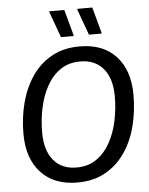

<svg xmlns="http://www.w3.org/2000/svg" viewBox="-58 -897 741 957"><g transform="rotate(-5 312.5 -419.0)"><path d="M290.8 12.5Q174.2 12.5 108.8 -58.3Q43.3 -129.2 43.3 -252.5Q43.3 -335 62.9 -408.8Q82.5 -482.5 121.7 -539.6Q160.8 -596.7 220.4 -629.6Q280 -662.5 360 -662.5Q476.7 -662.5 541.7 -592.1Q606.7 -521.7 606.7 -398.3Q606.7 -315.8 587.5 -241.7Q568.3 -167.5 528.8 -110.4Q489.2 -53.3 430 -20.4Q370.8 12.5 290.8 12.5ZM292.5 -62.5Q351.7 -62.5 393.3 -91.7Q435 -120.8 461.7 -169.6Q488.3 -218.3 500.8 -277.9Q513.3 -337.5 513.3 -399.2Q513.3 -488.3 472.1 -537.9Q430.8 -587.5 356.7 -587.5Q298.3 -587.5 256.7 -558.8Q215 -530 188.3 -481.2Q161.7 -432.5 149.2 -372.9Q136.7 -313.3 136.7 -250.8Q136.7 -162.5 177.5 -112.5Q218.3 -62.5 292.5 -62.5ZM271.7 -716.7 225 -845V-850H300L335 -721.7V-716.7ZM411.7 -716.7 365 -845V-850H440L475 -721.7V-716.7Z"/></g></svg>

Font: Familjen Grotesk GF
Style: Italic
Weight: 400
Designer: Anders Wikstroem, Jonas Baeckman, Matilda Gysing, Kristian Moeller
Foundry: Familjen STHML AB
Version: Version 2.000; Beta; Release 4; Build 6